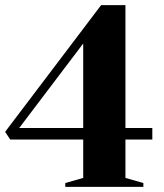

<svg xmlns="http://www.w3.org/2000/svg" viewBox="-20 -730 640 750"><path d="M470 -35 540 -15V0H235V-15L305 -35V-185H20L0 -215L375 -710H470V-230H575V-185H470ZM55 -230H305V-560Z"/></svg>

Font: Yeseva One
Style: Regular
Weight: 400
Designer: Jovanny Lemonad
Foundry: Jovanny Lemonad
Version: Version 2.000